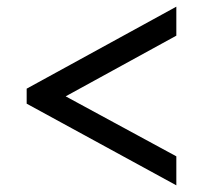

<svg xmlns="http://www.w3.org/2000/svg" viewBox="-20 -646 609 576"><path d="M509 -90 60 -335V-380L509 -626V-539L177 -357L509 -177Z"/></svg>

Font: Noto Serif Hebrew Black
Style: Regular
Weight: 900
Version: Version 2.003